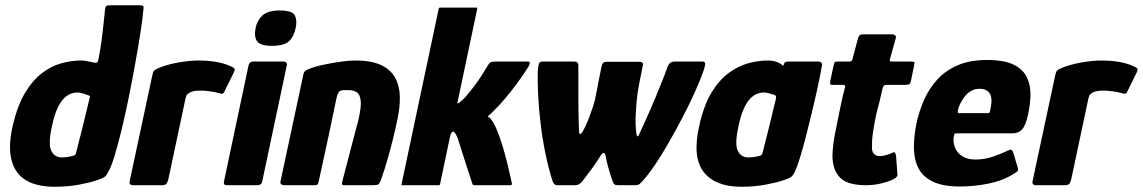

<svg xmlns="http://www.w3.org/2000/svg" viewBox="-20 -707 4363 733"><path d="M29 -229Q47 -305 76 -353Q105 -401 140.5 -428Q176 -455 214.5 -465.5Q253 -476 290 -476Q301 -476 315.5 -473Q330 -470 339 -468Q344 -467 348.5 -468Q353 -469 355 -477Q359 -495 362 -513.5Q365 -532 367.5 -550Q370 -568 372 -586.5Q374 -605 376 -623.5Q378 -642 380 -660Q381 -680 385.5 -683.5Q390 -687 401 -687H511Q519 -687 524 -685.5Q529 -684 528 -676Q525 -639 516.5 -584.5Q508 -530 496.5 -466Q485 -402 472 -337.5Q459 -273 445 -215Q431 -157 418 -114Q405 -71 394 -52Q388 -39 380.5 -32.5Q373 -26 347 -18Q328 -11 284 -2.5Q240 6 188 6Q149 6 118 -2.5Q87 -11 66 -28Q32 -55 22 -105Q12 -155 29 -229ZM179 -228Q163 -158 175.5 -132Q188 -106 216 -106Q225 -106 233.5 -107Q242 -108 250 -110Q258 -112 265 -114Q267 -116 268.5 -118.5Q270 -121 271 -126Q276 -147 281.5 -167.5Q287 -188 292 -208.5Q297 -229 302 -249.5Q307 -270 312 -290.5Q317 -311 322 -332Q324 -338 323 -340Q322 -342 318 -343Q308 -347 296 -350.5Q284 -354 274 -354Q264 -354 251 -349.5Q238 -345 225 -332.5Q212 -320 200 -295Q188 -270 179 -228Z M737 -476Q817 -476 865 -452Q876 -447 876 -442.5Q876 -438 873 -431L838 -360Q834 -351 830 -349.5Q826 -348 817 -351Q801 -356 780.5 -358.5Q760 -361 751 -361Q735 -361 726.5 -360Q718 -359 713.5 -357.5Q709 -356 705 -354Q700 -351 695.5 -347.5Q691 -344 688 -330L623 -24Q619 -8 614 -4Q609 0 598 0H486Q481 0 477 -3.5Q473 -7 476 -20L561 -417Q564 -433 568.5 -437.5Q573 -442 585 -447Q618 -461 661.5 -468.5Q705 -476 737 -476Z M1109 -601Q1102 -567 1083 -549.5Q1064 -532 1018 -532Q974 -532 961.5 -549.5Q949 -567 956 -601Q962 -630 982.5 -648.5Q1003 -667 1047 -667Q1096 -667 1105.5 -648.5Q1115 -630 1109 -601ZM981 -14Q978 0 963 0H846Q832 0 835 -14L929 -458Q933 -472 946 -472H1063Q1069 -472 1073 -468Q1077 -464 1075 -458Z M1065 0Q1061 0 1055 -2.5Q1049 -5 1051 -15Q1073 -117 1094.5 -218.5Q1116 -320 1138 -422Q1140 -434 1149 -439Q1158 -444 1183 -452Q1196 -456 1223 -461.5Q1250 -467 1281 -471.5Q1312 -476 1336 -476Q1399 -476 1436 -458Q1473 -440 1489.5 -408.5Q1506 -377 1506.5 -336.5Q1507 -296 1497 -250Q1490 -216 1480.5 -177.5Q1471 -139 1460 -100.5Q1449 -62 1437 -28Q1430 -7 1425 -3.5Q1420 0 1404 0H1293Q1283 0 1286 -11Q1287 -16 1293.5 -40Q1300 -64 1308.5 -97.5Q1317 -131 1326 -164.5Q1335 -198 1341 -221.5Q1347 -245 1348 -248Q1360 -299 1357 -323.5Q1354 -348 1341 -355.5Q1328 -363 1308 -363Q1298 -363 1294 -363Q1290 -363 1285 -362Q1277 -361 1272.5 -354Q1268 -347 1265 -334Q1250 -261 1233 -181.5Q1216 -102 1198 -20Q1197 -14 1194.5 -7Q1192 0 1184 0Z M1513 -4 1655 -674Q1656 -678 1660 -678H1799Q1803 -678 1802 -674L1728 -323Q1727 -321 1726.5 -316.5Q1726 -312 1727 -312Q1729 -312 1732 -314Q1735 -316 1736 -317Q1744 -324 1749 -328.5Q1754 -333 1762 -343Q1779 -363 1791.5 -379.5Q1804 -396 1816 -414.5Q1828 -433 1843 -458Q1850 -469 1856 -470.5Q1862 -472 1876 -472H1994Q2004 -472 2002.5 -465.5Q2001 -459 1999 -455Q1996 -450 1983.5 -431Q1971 -412 1951.5 -385.5Q1932 -359 1908 -330.5Q1884 -302 1858 -277Q1852 -272 1849 -269Q1846 -266 1842 -262Q1843 -261 1847 -259Q1851 -257 1852 -255Q1866 -238 1878 -208.5Q1890 -179 1900 -145Q1910 -111 1917.5 -80.5Q1925 -50 1929 -30Q1933 -10 1934 -8Q1936 0 1929 0Q1926 0 1905.5 0Q1885 0 1860 0Q1835 0 1814.5 0Q1794 0 1791 0Q1787 0 1786 -0.5Q1785 -1 1783 -7Q1783 -7 1776 -28Q1769 -49 1759.5 -78.5Q1750 -108 1742 -133.5Q1734 -159 1731 -168Q1729 -176 1724.5 -186Q1720 -196 1715 -202Q1710 -208 1704 -201Q1701 -198 1698 -185L1660 -4Q1659 0 1655 0H1516Q1512 0 1513 -4Z M2109 0Q2100 0 2096 -4.5Q2092 -9 2089 -17Q2073 -68 2061.5 -125Q2050 -182 2043.5 -238Q2037 -294 2034.5 -344Q2032 -394 2033 -432Q2034 -449 2036.5 -460.5Q2039 -472 2050 -472H2173Q2188 -472 2188 -457Q2188 -427 2188 -395.5Q2188 -364 2188 -334Q2188 -304 2188.5 -278Q2189 -252 2189.5 -232.5Q2190 -213 2191 -204Q2192 -187 2202 -201Q2208 -210 2215.5 -226Q2223 -242 2230 -260.5Q2237 -279 2243 -297.5Q2249 -316 2252 -329Q2256 -348 2259.5 -366.5Q2263 -385 2266 -401Q2269 -417 2272 -431Q2275 -445 2277 -455Q2280 -471 2295 -471H2423Q2429 -471 2432.5 -467.5Q2436 -464 2434 -456Q2428 -427 2420.5 -389Q2413 -351 2410 -315Q2409 -300 2408 -285.5Q2407 -271 2406.5 -257.5Q2406 -244 2406.5 -232.5Q2407 -221 2408 -211.5Q2409 -202 2410 -194Q2413 -179 2420 -194Q2427 -209 2436.5 -230Q2446 -251 2457.5 -276.5Q2469 -302 2481 -331.5Q2493 -361 2505.5 -391.5Q2518 -422 2529 -453Q2536 -472 2557 -472H2662Q2673 -472 2672 -462Q2671 -452 2666 -437Q2653 -400 2632 -353.5Q2611 -307 2585 -257.5Q2559 -208 2532.5 -161.5Q2506 -115 2480.5 -77.5Q2455 -40 2435 -18Q2427 -9 2421.5 -4.5Q2416 0 2406 0H2340Q2330 0 2326.5 -2.5Q2323 -5 2320 -12Q2317 -19 2311.5 -36Q2306 -53 2300.5 -74Q2295 -95 2292 -112Q2290 -123 2284.5 -123Q2279 -123 2274 -114Q2272 -111 2265 -100.5Q2258 -90 2250.5 -78.5Q2243 -67 2238 -61Q2228 -48 2216.5 -32.5Q2205 -17 2201 -12Q2197 -8 2191 -4Q2185 0 2177 0Z M2810 6Q2710 6 2666 -51Q2622 -108 2650 -229Q2667 -305 2696 -353Q2725 -401 2761.5 -428Q2798 -455 2836.5 -465.5Q2875 -476 2912 -476Q2933 -476 2949 -469Q2965 -462 2970 -455L2972 -461Q2975 -469 2979 -470.5Q2983 -472 2991 -472H3103Q3119 -472 3118 -458Q3114 -433 3105 -390Q3096 -347 3084 -296.5Q3072 -246 3059.5 -196.5Q3047 -147 3035 -108Q3023 -69 3015 -52Q3009 -39 3001.5 -32.5Q2994 -26 2968 -18Q2949 -11 2905 -2.5Q2861 6 2810 6ZM2837 -106Q2846 -106 2854 -107Q2862 -108 2869 -109.5Q2876 -111 2880 -112Q2885 -113 2887.5 -116Q2890 -119 2892 -126Q2897 -147 2902.5 -168Q2908 -189 2913 -209.5Q2918 -230 2923 -250.5Q2928 -271 2932.5 -290.5Q2937 -310 2942 -329Q2944 -336 2942 -340Q2940 -344 2935 -345Q2928 -347 2916.5 -350.5Q2905 -354 2895 -354Q2885 -354 2872 -349.5Q2859 -345 2846 -332.5Q2833 -320 2821 -295Q2809 -270 2800 -228Q2784 -158 2796.5 -132Q2809 -106 2837 -106Z M3285 0Q3215 0 3187 -29Q3159 -58 3158 -110Q3159 -152 3167.5 -195.5Q3176 -239 3185 -282Q3191 -310 3195 -329Q3199 -348 3206 -373Q3209 -383 3199 -383H3161Q3152 -383 3150 -385Q3148 -387 3150 -399L3162 -455Q3165 -469 3168 -470.5Q3171 -472 3183 -472H3222Q3230 -472 3232.5 -476.5Q3235 -481 3237 -491L3256 -562Q3260 -576 3273 -576H3387Q3393 -576 3397.5 -572Q3402 -568 3400 -562L3380 -490Q3376 -477 3377 -474.5Q3378 -472 3384 -472H3457Q3469 -472 3470.5 -469.5Q3472 -467 3469 -453L3458 -400Q3456 -389 3451.5 -386Q3447 -383 3436 -383H3364Q3357 -383 3354 -379.5Q3351 -376 3349 -368Q3344 -345 3338 -320.5Q3332 -296 3325 -270Q3318 -237 3313 -203.5Q3308 -170 3309 -140Q3310 -124 3318.5 -117.5Q3327 -111 3339 -111Q3350 -111 3361 -114.5Q3372 -118 3379 -120Q3393 -128 3396 -125Q3399 -122 3401 -111L3406 -42Q3410 -28 3370 -14Q3357 -10 3343 -6.5Q3329 -3 3314.5 -1.5Q3300 0 3285 0Z M3479 -237Q3489 -283 3508 -326Q3527 -369 3558.5 -403.5Q3590 -438 3636.5 -458Q3683 -478 3748 -478Q3815 -478 3851 -459.5Q3887 -441 3901 -410.5Q3915 -380 3914 -343.5Q3913 -307 3905 -271Q3896 -228 3882 -213Q3868 -198 3847 -198H3632Q3625 -198 3624 -195.5Q3623 -193 3621 -186Q3618 -162 3626.5 -142Q3635 -122 3654.5 -110Q3674 -98 3704 -98Q3739 -98 3770.5 -109Q3802 -120 3814 -126Q3830 -134 3837.5 -135.5Q3845 -137 3850 -119L3864 -72Q3869 -58 3864.5 -53.5Q3860 -49 3846 -41Q3806 -16 3751 -5.5Q3696 5 3646 5Q3579 5 3540.5 -14Q3502 -33 3485.5 -66.5Q3469 -100 3469 -144Q3469 -188 3479 -237ZM3762 -295Q3766 -314 3765 -327.5Q3764 -341 3758.5 -350Q3753 -359 3743.5 -363.5Q3734 -368 3720 -368Q3704 -368 3691.5 -362Q3679 -356 3669.5 -346Q3660 -336 3653 -324Q3646 -312 3641 -300Q3636 -284 3636.5 -279.5Q3637 -275 3641 -275Q3668 -275 3695.5 -275Q3723 -275 3750 -275Q3757 -275 3758.5 -278.5Q3760 -282 3762 -295Z M4184 -476Q4264 -476 4312 -452Q4323 -447 4323 -442.5Q4323 -438 4320 -431L4285 -360Q4281 -351 4277 -349.5Q4273 -348 4264 -351Q4248 -356 4227.5 -358.5Q4207 -361 4198 -361Q4182 -361 4173.5 -360Q4165 -359 4160.5 -357.5Q4156 -356 4152 -354Q4147 -351 4142.5 -347.5Q4138 -344 4135 -330L4070 -24Q4066 -8 4061 -4Q4056 0 4045 0H3933Q3928 0 3924 -3.5Q3920 -7 3923 -20L4008 -417Q4011 -433 4015.5 -437.5Q4020 -442 4032 -447Q4065 -461 4108.5 -468.5Q4152 -476 4184 -476Z"/></svg>

Font: Glory Thin ExtraBold
Style: Italic
Weight: 800
Italic angle: -12°
Version: Version 1.011